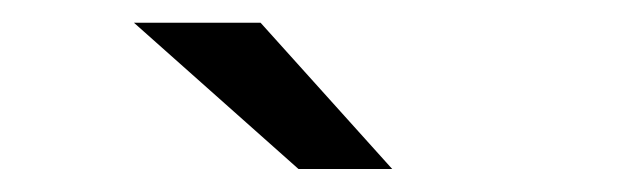

<svg xmlns="http://www.w3.org/2000/svg" viewBox="-20 -725 540 168"><path d="M97.2 -705.1H208L323.2 -577.1H241.2Z"/></svg>

Font: D-DIN Exp
Style: Regular
Weight: 400
Width: 7
Designer: Charles Nix
Foundry: Datto Inc.
Version: Version 1.00